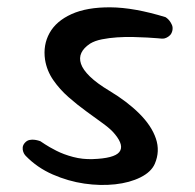

<svg xmlns="http://www.w3.org/2000/svg" viewBox="-20 -517 545 537"><path d="M239 -72Q299 -74 313.5 -91.5Q328 -109 302 -141Q291 -155 269 -171Q247 -187 221.5 -205.5Q196 -224 171.5 -245.5Q147 -267 129 -293Q111 -319 106 -350Q100 -391 118.5 -424.5Q137 -458 180 -477.5Q223 -497 289 -496.5Q355 -496 443 -469Q443 -469 446.5 -466.5Q450 -464 454 -459Q458 -454 461 -447Q464 -440 462 -431Q460 -423 455.5 -418.5Q451 -414 445.5 -411.5Q440 -409 436 -409Q432 -409 432 -409Q432 -409 421 -410Q410 -411 392 -412Q374 -413 352 -413.5Q330 -414 307.5 -412.5Q285 -411 265 -407Q245 -403 232 -395Q214 -383 207.5 -369Q201 -355 206.5 -338.5Q212 -322 231.5 -303Q251 -284 286 -263Q336 -233 370 -199Q404 -165 416 -129.5Q428 -94 413 -59Q403 -36 373 -21Q343 -6 302 -1.5Q261 3 216 -3.5Q171 -10 127.5 -29Q84 -48 52 -81Q52 -81 49.5 -84Q47 -87 45 -92.5Q43 -98 43.5 -104.5Q44 -111 49 -117Q55 -124 62.5 -125.5Q70 -127 77 -126Q84 -125 88.5 -123.5Q93 -122 93 -122Q93 -122 105 -114Q117 -106 137.5 -95.5Q158 -85 184.5 -78Q211 -71 239 -72Z"/></svg>

Font: Sour Gummy
Style: Regular
Weight: 400
Designer: Stefie Justprince
Foundry: Eifetstype
Version: Version 1.000